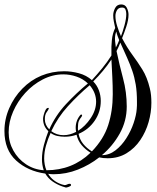

<svg xmlns="http://www.w3.org/2000/svg" viewBox="-26 -742 706 865"><path d="M271 103 255 98Q232 90 211.5 76Q191 62 178 40Q99 29 46.5 -19Q-6 -67 -6 -152Q-6 -205 15.5 -254.5Q37 -304 74.5 -342.5Q112 -381 160 -401Q209 -421 263 -421Q296 -421 329.5 -412Q363 -403 388 -381Q412 -407 434.5 -434.5Q457 -462 476 -492V-505Q475 -531 478 -561.5Q481 -592 493 -616Q490 -630 487 -644.5Q484 -659 484 -673Q484 -689 492.5 -705.5Q501 -722 520 -722Q538 -722 545.5 -706.5Q553 -691 553 -676Q553 -652 543 -622Q533 -592 524 -570Q546 -528 570 -495.5Q594 -463 615.5 -428.5Q637 -394 649 -344Q653 -328 654.5 -312Q656 -296 656 -279Q656 -236 643.5 -192Q631 -148 606 -111Q581 -74 544 -51.5Q507 -29 459 -29Q438 -29 421 -33Q378 1 325 22Q272 43 216 43Q210 43 203.5 42.5Q197 42 191 41Q211 75 253 89L265 92Q271 92 276.5 89Q282 86 288 86Q294 86 294 92Q294 96 284.5 99.5Q275 103 271 103ZM519 -579Q527 -599 535 -628.5Q543 -658 543 -679Q543 -689 539.5 -698.5Q536 -708 524 -708Q508 -708 501 -696Q494 -684 494 -670Q494 -649 502 -624Q510 -599 519 -579ZM496 -528Q505 -545 511 -561Q507 -571 503.5 -580.5Q500 -590 498 -600Q492 -585 492 -568Q492 -558 493.5 -548Q495 -538 496 -528ZM433 -43Q466 -43 494 -64.5Q522 -86 543 -119Q564 -152 576 -187.5Q588 -223 590 -251Q591 -259 591 -267.5Q591 -276 591 -284Q591 -328 585.5 -361Q580 -394 570 -423Q560 -452 546.5 -482Q533 -512 516 -550Q512 -540 508 -530.5Q504 -521 499 -512Q512 -450 528.5 -388.5Q545 -327 545 -262Q545 -197 513.5 -140.5Q482 -84 433 -43ZM388 -60Q441 -115 461.5 -178.5Q482 -242 482 -317Q482 -356 480 -395.5Q478 -435 476 -474Q458 -447 437.5 -422.5Q417 -398 394 -375Q411 -358 419.5 -335Q428 -312 428 -287Q428 -238 400.5 -198Q373 -158 328 -139Q333 -113 349 -93.5Q365 -74 388 -60ZM171 25Q167 13 165 0.5Q163 -12 163 -24Q163 -56 172 -89.5Q181 -123 192 -151Q168 -173 168 -207Q168 -213 171 -224.5Q174 -236 179 -246Q184 -256 191 -256Q194 -256 194 -254Q193 -248 184.5 -237Q176 -226 176 -205Q176 -179 196 -159Q224 -222 271 -272.5Q318 -323 370 -366Q348 -387 318.5 -397Q289 -407 259 -407Q211 -407 166.5 -384Q122 -361 87.5 -323Q53 -285 33 -239Q13 -193 13 -146Q13 -102 34 -64Q55 -26 91 -2Q127 22 171 25ZM260 -133Q275 -133 289.5 -137Q304 -141 317 -148Q316 -153 315.5 -157.5Q315 -162 315 -166Q315 -200 337 -225Q338 -225 338.5 -225.5Q339 -226 340 -226Q344 -226 344 -222Q343 -217 338.5 -212Q334 -207 329.5 -197.5Q325 -188 325 -166Q325 -163 325 -159.5Q325 -156 326 -153Q358 -173 382.5 -209.5Q407 -246 407 -284Q407 -324 378 -358Q326 -314 280 -263.5Q234 -213 205 -151Q229 -133 260 -133ZM183 25Q300 25 382 -54Q359 -68 342 -88Q325 -108 319 -135Q294 -126 265 -126Q249 -126 232.5 -129.5Q216 -133 202 -143Q190 -117 181.5 -87Q173 -57 173 -28Q173 -15 175.5 -1Q178 13 183 25Z"/></svg>

Font: Fleur De Leah
Style: Regular
Weight: 400
Designer: Robert E. Leuschke
Foundry: Robert E. Leuschke
Version: Version 1.010; ttfautohint (v1.8.3)